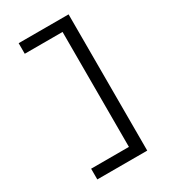

<svg xmlns="http://www.w3.org/2000/svg" viewBox="-230 -930 1036 1179"><g transform="rotate(-30 288.0 -340.0)"><path d="M101 143H455V-823H101V-748H369V67H101Z"/></g></svg>

Font: Iosevka Sparkle
Style: Regular
Weight: 400
Designer: Belleve Invis
Foundry: Belleve Invis
Version: Version 4.5.0; ttfautohint (v1.8.3)